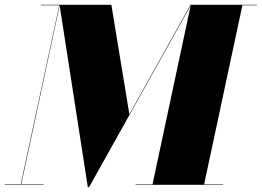

<svg xmlns="http://www.w3.org/2000/svg" viewBox="-50 -770 1090 800"><path d="M-30 -2V0H132V-2H38.5L198.5 -747.5L316 10H321L744.5 -747L585.5 -2H515V0H880V-2H800.5L960 -748H1020V-750H744L489 -294L414 -750H120V-748H197L36.5 -2Z"/></svg>

Font: Bodoni* 96pt Fatface
Style: Italic
Weight: 900
Italic angle: -13°
Version: Version 2.3